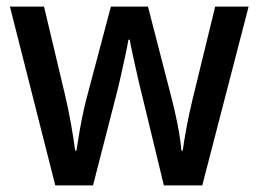

<svg xmlns="http://www.w3.org/2000/svg" viewBox="-20 -560 781 580"><path d="M408 -277Q402 -300 395 -331.5Q388 -363 381.5 -392.5Q375 -422 372 -440H368Q365 -422 358.5 -392Q352 -362 345 -330.5Q338 -299 332 -276L261 0H147L10 -540H113L176 -275Q186 -233 194.5 -185.5Q203 -138 207 -105H211Q214 -125 218.5 -152.5Q223 -180 229 -209Q235 -238 241 -261L315 -540H427L499 -261Q507 -231 516 -186Q525 -141 528 -105H532Q535 -129 543 -172.5Q551 -216 561 -257L630 -540H731L591 0H475Z"/></svg>

Font: Noto Sans Telugu SemiCondensed Medium
Style: Regular
Weight: 500
Width: 4
Designer: Jelle Bosma - Monotype Design Team
Foundry: Monotype Imaging Inc.
Version: Version 2.005; ttfautohint (v1.8.4.7-5d5b)